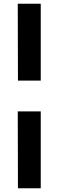

<svg xmlns="http://www.w3.org/2000/svg" viewBox="-20 -846 312 1027"><path d="M198 -415V-826H75L76 -415ZM198 161V-250H75L76 161Z"/></svg>

Font: United Sans ExtraBold
Style: Regular
Weight: 800
Designer: Pablo Impallari, Rodrigo Fuenzalida (Modified by Dan O. Williams)
Version: Version 1.000;PS 001.000;hotconv 1.0.88;makeotf.lib2.5.64775